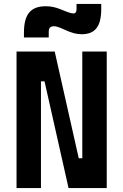

<svg xmlns="http://www.w3.org/2000/svg" viewBox="-20 -955 626 975"><path d="M328.1 0H522V-693.4H397.9V-151.4H379.9L257.8 -693.4H64V0H188V-542H206.1ZM101.6 -764.6H227.5V-793.9C227.5 -813.5 235.8 -821.8 255.4 -821.8C265.1 -821.8 281.7 -816.4 308.1 -804.2C342.3 -788.1 368.7 -781.2 394 -781.2C463.9 -781.2 494.1 -820.8 494.1 -910.6V-935.1H368.7V-909.7C368.7 -893.6 363.3 -886.7 352.5 -886.7C341.8 -886.7 323.2 -893.1 288.1 -907.7C261.2 -918.5 238.3 -923.3 212.4 -923.3C135.7 -923.3 101.6 -882.3 101.6 -789.1Z"/></svg>

Font: Cascadia Code
Style: Bold
Weight: 700
Monospace: yes
Designer: Aaron Bell
Foundry: Saja Typeworks
Version: Version 2404.023